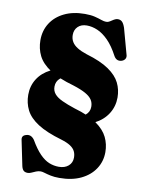

<svg xmlns="http://www.w3.org/2000/svg" viewBox="-100 -786 820 1077"><g transform="rotate(10 310.0 -247.5)"><path d="M337 -95.5 333.5 -138Q375 -139 398 -157.5Q421 -176 421 -205.5Q421 -228 410 -245Q399 -262 373 -276.8Q347 -291.5 301.5 -306Q214.5 -330.5 165 -363Q115.5 -395.5 95.2 -436Q75 -476.5 75 -524.5Q75 -579 102 -621.5Q129 -664 178.8 -688.2Q228.5 -712.5 296 -712.5Q329.5 -712.5 352.8 -706.8Q376 -701 392 -695.2Q408 -689.5 420.5 -689.5Q431 -689.5 441 -696Q451 -702.5 461.5 -709Q472 -715.5 483.5 -715.5Q498 -715.5 507.5 -706.2Q517 -697 525 -673.5L564.5 -529.5Q570 -514 562.8 -503Q555.5 -492 540.5 -488.5Q514 -483 499.5 -509Q471.5 -562 440.8 -593Q410 -624 379 -637.2Q348 -650.5 318 -650.5Q286 -650.5 267.2 -632.2Q248.5 -614 248.5 -585Q248.5 -562.5 259 -545.2Q269.5 -528 290.8 -515Q312 -502 344 -491.5Q427 -467 473.2 -435Q519.5 -403 538.2 -364.8Q557 -326.5 557 -282Q557 -231.5 530.8 -189.8Q504.5 -148 455.2 -122.8Q406 -97.5 337 -95.5ZM272.5 -392 278 -348.5Q243 -349.5 220.5 -330.5Q198 -311.5 198 -281.5Q198 -257 212.8 -239.8Q227.5 -222.5 257 -208.8Q286.5 -195 330.5 -180.5Q412.5 -157 458.8 -124.5Q505 -92 524 -52.8Q543 -13.5 543 31.5Q543 84.5 515 127Q487 169.5 435.8 194Q384.5 218.5 313.5 218.5Q284.5 218.5 263.5 214Q242.5 209.5 228.2 205Q214 200.5 205 200.5Q191.5 200.5 178.8 205.8Q166 211 155 216.2Q144 221.5 134 221.5Q118.5 221.5 110.2 214Q102 206.5 98 189.5L68.5 46.5Q62 20.5 89.5 13.5Q102.5 9.5 114.2 14.2Q126 19 136 33Q164.5 82 191 109Q217.5 136 244.2 146.8Q271 157.5 299.5 157.5Q333.5 157.5 354.2 139.5Q375 121.5 375 92Q375 71.5 367 55.8Q359 40 340 27.5Q321 15 288 5Q200 -20.5 150.5 -52.5Q101 -84.5 81 -124.2Q61 -164 61 -211Q61 -261.5 86.5 -301.8Q112 -342 159.5 -366Q207 -390 272.5 -392Z"/></g></svg>

Font: Fraunces
Style: Regular
Weight: 900
Version: Version 1.000;[b76b70a41]